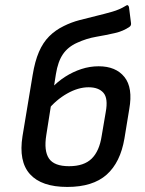

<svg xmlns="http://www.w3.org/2000/svg" viewBox="-20 -727 575 759"><path d="M246 12Q144 12 98.5 -38.5Q53 -89 69 -189L109 -430Q118 -485 134 -522Q150 -559 174.5 -583.5Q199 -608 232 -624Q262 -639 294.5 -647.5Q327 -656 360 -664Q393 -672 423 -680.5Q453 -689 477 -704Q482 -708 485.5 -706Q489 -704 490 -698L498 -635Q499 -626 492 -621Q468 -604 433 -596Q398 -588 360 -581.5Q322 -575 285 -558Q249 -542 229 -513Q209 -484 201 -434L163 -193Q153 -131 173.5 -100.5Q194 -70 253 -70Q312 -70 342.5 -100Q373 -130 382 -190L398 -284Q408 -338 389 -360Q370 -382 330 -382Q289 -382 245 -357Q201 -332 167 -290L181 -376Q207 -404 237.5 -423.5Q268 -443 301.5 -454Q335 -465 370 -465Q438 -465 472 -422.5Q506 -380 491 -296L472 -180Q456 -85 401.5 -36.5Q347 12 246 12Z"/></svg>

Font: Sofia Sans Medium
Style: Italic
Weight: 500
Italic angle: -9°
Version: Version 4.101